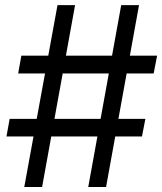

<svg xmlns="http://www.w3.org/2000/svg" viewBox="-20 -748 648 768"><path d="M333 0 464.8 -727.5H536.1L404.3 0ZM5.9 -202.1 18.6 -272.5H561.5L547.9 -202.1ZM77.1 0 210 -727.5H280.3L148.4 0ZM52.7 -454.1 65.4 -525.4H608.4L594.7 -454.1Z"/></svg>

Font: Inter Tight
Style: Italic
Weight: 400
Italic angle: -9.39999°
Designer: Rasmus Andersson
Foundry: rsms
Version: Version 3.002